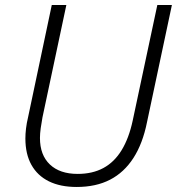

<svg xmlns="http://www.w3.org/2000/svg" viewBox="-20 -734 704 764"><path d="M285 10Q220 10 174.5 -12.5Q129 -35 105 -78Q81 -121 81 -183Q81 -201 83.5 -222.5Q86 -244 92 -269L186 -714H244L149 -267Q145 -246 142 -224Q139 -202 139 -185Q139 -117 178.5 -79.5Q218 -42 289 -42Q348 -42 391.5 -65.5Q435 -89 464 -136.5Q493 -184 508 -254L606 -714H664L565 -248Q548 -163 511 -105.5Q474 -48 418 -19Q362 10 285 10Z"/></svg>

Font: Noto Sans Display Light
Style: Italic
Weight: 300
Italic angle: -12°
Designer: Monotype Design Team
Foundry: Monotype Imaging Inc.
Version: Version 2.003